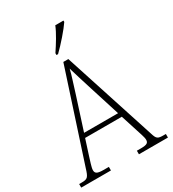

<svg xmlns="http://www.w3.org/2000/svg" viewBox="-221 -1048 1046 1164"><g transform="rotate(-30 301.5 -465.5)"><path d="M270 -784V-771H281C323 -811 388 -886 411 -921V-931H354C336 -886 300 -829 270 -784ZM-2 0H206V-25H168C122 -25 112 -35 112 -56C112 -75 128 -119 134 -140L169 -249H426L463 -133C469 -113 484 -73 484 -56C484 -34 475 -25 430 -25H402V0H605V-25H590C549 -25 541 -30 529 -69L320 -714H285L81 -89C64 -33 57 -25 16 -25H-2ZM179 -279 252 -506C267 -557 291 -625 298 -660C310 -620 329 -556 349 -494L417 -279Z"/></g></svg>

Font: Noto Serif Sinhala SemiCondensed ExtraLight
Style: Regular
Weight: 200
Width: 4
Designer: Jelle Bosma - Monotype Design Team
Foundry: Monotype Imaging Inc.
Version: Version 2.007